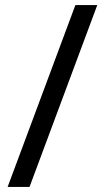

<svg xmlns="http://www.w3.org/2000/svg" viewBox="-20 -734 412 754"><path d="M362 -714 96 0H10L276 -714Z"/></svg>

Font: Noto Sans Khojki
Style: Regular
Weight: 400
Designer: Monotype Design Team
Foundry: Monotype Imaging Inc.
Version: Version 2.003; ttfautohint (v1.8.4.7-5d5b)